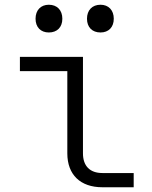

<svg xmlns="http://www.w3.org/2000/svg" viewBox="-20 -790 640 810"><path d="M404 -653C438 -653 460 -675 460 -711C460 -747 438 -770 404 -770C369 -770 347 -747 347 -711C347 -675 369 -653 404 -653ZM186 -653C221 -653 243 -675 243 -711C243 -747 221 -770 186 -770C152 -770 130 -747 130 -711C130 -675 152 -653 186 -653ZM412 0H544V-60H412C359 -60 330 -90 330 -143V-550H64V-490H264V-143C264 -53 319 0 412 0Z"/></svg>

Font: JetBrains Mono ExtraLight
Style: Regular
Weight: 240
Monospace: yes
Designer: Philipp Nurullin, Konstantin Bulenkov
Foundry: JetBrains
Version: Version 2.305